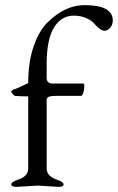

<svg xmlns="http://www.w3.org/2000/svg" viewBox="-20 -726 460 749"><path d="M208 3 127 -2 44 3Q24 3 24 -6.5Q24 -16 47 -24Q90 -37 90 -68V-350Q59 -350 38 -352Q35 -353 29.5 -359Q24 -365 24 -368.5Q24 -372 31 -376Q46 -380 90 -402Q90 -484 111.5 -546Q133 -608 168 -641Q235 -706 310 -706Q420 -706 420 -646Q420 -630 410 -618Q400 -606 389 -606Q378 -606 367 -615Q356 -624 346 -635.5Q336 -647 315 -656Q294 -665 268 -665Q219 -665 190.5 -618.5Q162 -572 162 -475V-422Q162 -400 187 -400H305Q309 -400 309 -388.5Q309 -377 305 -364.5Q301 -352 296 -352H202Q177 -352 169.5 -348Q162 -344 162 -335V-68Q163 -37 205 -24Q228 -16 228 -6.5Q228 3 208 3Z"/></svg>

Font: EB Garamond
Style: Regular
Weight: 400
Version: Version 0.012